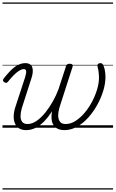

<svg xmlns="http://www.w3.org/2000/svg" viewBox="-20 -1026 928 1542"><path d="M190 19Q156 19 133.5 5Q111 -9 100 -35Q89 -61 90 -95.5Q91 -130 105 -171L182 -407Q192 -439 190 -455Q188 -471 171 -471Q155 -471 134.5 -458.5Q114 -446 91.5 -423.5Q69 -401 44 -370Q37 -361 30.5 -360.5Q24 -360 14 -366Q3 -374 4 -382Q5 -390 10 -396Q35 -428 62.5 -456.5Q90 -485 120.5 -502Q151 -519 183 -519Q206 -519 220 -510Q234 -501 239.5 -484.5Q245 -468 243 -445.5Q241 -423 232 -396L155 -157Q145 -122 145 -93Q145 -64 158.5 -47Q172 -30 201 -30Q238 -30 274.5 -55.5Q311 -81 344 -122Q377 -163 404.5 -212Q432 -261 450 -310L510 -494Q513 -504 519.5 -509Q526 -514 539 -514Q555 -514 560.5 -508Q566 -502 563 -490L465 -186Q454 -155 449.5 -126.5Q445 -98 449.5 -76.5Q454 -55 467.5 -42.5Q481 -30 508 -30Q548 -30 587 -55Q626 -80 660 -120.5Q694 -161 720 -210.5Q746 -260 760.5 -310Q775 -360 775 -402Q775 -414 774 -427Q773 -440 771 -455Q769 -470 764 -487Q762 -498 763.5 -505Q765 -512 771.5 -515.5Q778 -519 787 -519Q796 -519 803 -512.5Q810 -506 814 -490Q819 -478 821.5 -464.5Q824 -451 825.5 -437Q827 -423 827 -408Q827 -357 810 -299.5Q793 -242 762 -185.5Q731 -129 689.5 -82.5Q648 -36 599 -8.5Q550 19 497 19Q458 19 432.5 2Q407 -15 398 -48.5Q389 -82 398 -132Q369 -87 336.5 -53Q304 -19 267.5 0Q231 19 190 19ZM0 486H888V496H0ZM0 -20H888V0H0ZM0 -505H888V-500H0ZM0 -1006H888V-996H0Z"/></svg>

Font: Playwrite CA Guides
Style: Regular
Weight: 400
Designer: Veronika Burian, José Scaglione
Foundry: TypeTogether
Version: Version 1.003